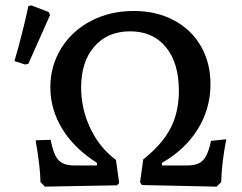

<svg xmlns="http://www.w3.org/2000/svg" viewBox="-20 -692 904 717"><path d="M131 -12Q131 -65 113 -168L169 -170Q177 -131 187 -111Q197 -91 214 -82.5Q231 -74 261 -74H342V-84Q258 -137 213 -210Q168 -283 168 -366Q168 -446 208.5 -511.5Q249 -577 320 -614Q391 -651 479 -651Q564 -651 629 -616.5Q694 -582 730 -520Q766 -458 766 -378Q766 -286 718.5 -209.5Q671 -133 585 -84V-74H676Q705 -74 722 -82Q739 -90 749.5 -109.5Q760 -129 768 -166L825 -172Q808 -85 806 -12L789 5L510 -1L503 -11L515 -97Q585 -152 616.5 -212.5Q648 -273 648 -353Q648 -457 599.5 -516Q551 -575 466 -575Q382 -575 332.5 -518.5Q283 -462 283 -365Q283 -284 318 -211.5Q353 -139 413 -95L425 -9L417 0L148 5ZM34 -464Q64 -567 86 -669L97 -672L162 -647L167 -636L86 -454L74 -451Z"/></svg>

Font: Alegreya Medium
Style: Regular
Weight: 500
Designer: Juan Pablo del Peral
Foundry: Huerta Tipografica
Version: Version 2.007; ttfautohint (v1.6)